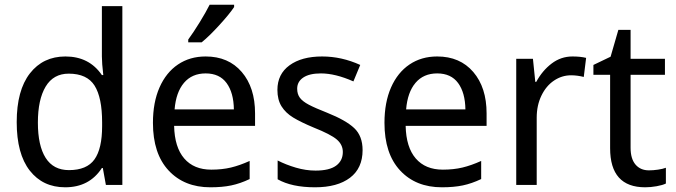

<svg xmlns="http://www.w3.org/2000/svg" viewBox="-20 -786 2871 816"><path d="M51 -267Q51 -402 107 -474Q163 -546 258 -546Q359 -546 413 -467H419Q413 -518 413 -546V-760H500V0H430L417 -72H413Q360 10 257 10Q162 10 106.5 -61Q51 -132 51 -267ZM414 -250V-266Q414 -371 382 -422Q350 -473 272 -473Q207 -473 174 -418Q141 -363 141 -265Q141 -167 174 -115Q207 -63 273 -63Q349 -63 381.5 -108.5Q414 -154 414 -250Z M1064 -304V-251H720Q722 -160 763 -112.5Q804 -65 878 -65Q924 -65 961.5 -74Q999 -83 1041 -102V-25Q1001 -6 963 2Q925 10 874 10Q763 10 696.5 -61.5Q630 -133 630 -264Q630 -351 658 -414.5Q686 -478 736.5 -512Q787 -546 854 -546Q951 -546 1007.5 -480Q1064 -414 1064 -304ZM722 -321H974Q973 -392 943 -433Q913 -474 854 -474Q796 -474 762 -434Q728 -394 722 -321ZM975 -756Q955 -726 912 -679Q869 -632 837 -606H780V-618Q802 -648 828.5 -691Q855 -734 871 -766H975Z M1319 10Q1220 10 1160 -24V-104Q1195 -86 1237.5 -73.5Q1280 -61 1321 -61Q1380 -61 1408.5 -82Q1437 -103 1437 -140Q1437 -171 1411.5 -193Q1386 -215 1313 -244Q1258 -267 1226 -286.5Q1194 -306 1176.5 -334Q1159 -362 1159 -404Q1159 -471 1210.5 -508.5Q1262 -546 1349 -546Q1432 -546 1511 -510L1482 -440Q1405 -474 1344 -474Q1295 -474 1269 -456.5Q1243 -439 1243 -409Q1243 -386 1254.5 -370.5Q1266 -355 1292.5 -341Q1319 -327 1370 -307Q1450 -275 1485.5 -241.5Q1521 -208 1521 -148Q1521 -71 1467.5 -30.5Q1414 10 1319 10Z M2048 -304V-251H1704Q1706 -160 1747 -112.5Q1788 -65 1862 -65Q1908 -65 1945.5 -74Q1983 -83 2025 -102V-25Q1985 -6 1947 2Q1909 10 1858 10Q1747 10 1680.5 -61.5Q1614 -133 1614 -264Q1614 -351 1642 -414.5Q1670 -478 1720.5 -512Q1771 -546 1838 -546Q1935 -546 1991.5 -480Q2048 -414 2048 -304ZM1706 -321H1958Q1957 -392 1927 -433Q1897 -474 1838 -474Q1780 -474 1746 -434Q1712 -394 1706 -321Z M2471 -540 2461 -459Q2433 -466 2407 -466Q2368 -466 2334.5 -443.5Q2301 -421 2281 -379.5Q2261 -338 2261 -286V0H2174V-536H2245L2255 -438H2259Q2285 -486 2324.5 -516Q2364 -546 2413 -546Q2447 -546 2471 -540Z M2810 -73V-6Q2796 1 2770.5 5.5Q2745 10 2722 10Q2573 10 2573 -156V-468H2502V-510L2575 -545L2608 -659H2660V-536H2806V-468H2660V-158Q2660 -111 2681 -86.5Q2702 -62 2738 -62Q2756 -62 2776.5 -65Q2797 -68 2810 -73Z"/></svg>

Font: Noto Sans Display
Style: Regular
Weight: 400
Designer: Monotype Design team
Foundry: Monotype Imaging Inc.
Version: Version 1.000